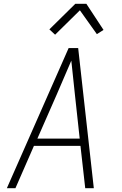

<svg xmlns="http://www.w3.org/2000/svg" viewBox="-20 -987 640 1007"><path d="M16 0 340 -735H390L472 0H427L402 -222H158L61 0ZM176 -260H398L373 -490Q368 -535 363.5 -579.5Q359 -624 354 -669Q335 -624 315.5 -579.5Q296 -535 277 -490ZM269 -805 239 -833 375 -967H433L523 -830L488 -808L399 -933Z"/></svg>

Font: Iosevka Aile Extralight
Style: Italic
Weight: 200
Italic angle: -9°
Designer: Belleve Invis
Foundry: Belleve Invis
Version: Version 31.1.0; ttfautohint (v1.8.4)